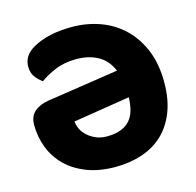

<svg xmlns="http://www.w3.org/2000/svg" viewBox="-96 -725 857 841"><g transform="rotate(-15 332.0 -305.0)"><path d="M30 -254Q30 -293 54.5 -314Q79 -335 119 -341L442 -390Q422 -439 380.5 -462Q339 -485 282 -485Q228 -485 185.5 -467Q143 -449 117 -429Q95 -445 83 -463Q71 -481 71 -507Q71 -558 123 -587Q192 -626 300 -626Q367 -626 427 -604.5Q487 -583 532 -540Q577 -497 603 -434Q629 -371 629 -288Q629 -211 606.5 -153.5Q584 -96 544 -58.5Q504 -21 448.5 -2.5Q393 16 328 16Q255 16 199 -5.5Q143 -27 105.5 -64Q68 -101 49 -150Q30 -199 30 -254ZM325 -123Q363 -123 389 -133Q415 -143 431 -161.5Q447 -180 454 -206Q461 -232 462 -264L205 -223Q206 -205 215 -187Q224 -169 240 -155Q256 -141 277.5 -132Q299 -123 325 -123Z"/></g></svg>

Font: Baloo 2 ExtraBold
Style: Regular
Weight: 800
Designer: Sarang Kulkarni and Ek Type
Foundry: Ek Type
Version: Version 1.640;hotconv 1.0.111;makeotfexe 2.5.65597; ttfautoh